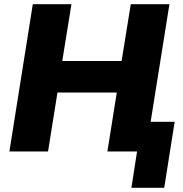

<svg xmlns="http://www.w3.org/2000/svg" viewBox="-20 -725 877 919"><path d="M25 0 137 -705H322L278 -433H562L606 -705H791L701 -142H816L766 174H609L636 0H494L539 -282H255L210 0Z"/></svg>

Font: Winston ExtraBold
Style: Italic
Weight: 800
Italic angle: -9°
Designer: Original fonts by Vernon Adams / Changes by Cristiano Sobral
Foundry: Original fonts by Vernon Adams / Changes by Cristiano Sobral
Version: Version 2.503;July 17, 2020;FontCreator 13.0.0.2655 64-bit